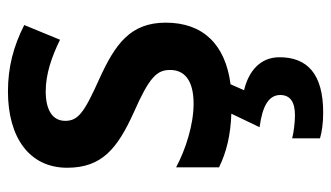

<svg xmlns="http://www.w3.org/2000/svg" viewBox="-195 -398 833 483"><g transform="rotate(-90 221.5 -156.5)"><path d="M319 130C319 81 283 52 236 41L251 7C351 -6 406 -62 406 -156C406 -245 352 -283 267 -322C180 -361 159 -376 159 -409C159 -440 185 -458 233 -458C277 -458 320 -443 363 -422L400 -512C347 -539 294 -553 233 -553C117 -553 41 -499 41 -404C41 -317 89 -278 179 -237C270 -197 287 -178 287 -145C287 -109 261 -86 202 -86C149 -86 87 -106 42 -130V-22C81 -3 123 7 177 9L143 80C196 87 224 103 224 132C224 158 205 169 173 169C155 169 131 166 115 162V232C132 237 154 240 180 240C277 240 319 200 319 130Z"/></g></svg>

Font: Noto Sans Devanagari UI SemiCondensed SemiBold
Style: Regular
Weight: 600
Width: 4
Designer: Jelle Bosma - Monotype Design Team
Foundry: Monotype Imaging Inc.
Version: Version 2.004